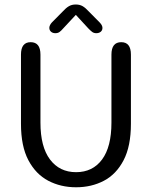

<svg xmlns="http://www.w3.org/2000/svg" viewBox="-20 -802 659 833"><path d="M310 10.5Q243.5 10.5 189.5 -17.8Q135.5 -46 103.2 -106.8Q71 -167.5 71 -265V-565Q71 -619 113 -619Q155.5 -619 155.5 -565V-270Q155.5 -165 197 -110Q238.5 -55 310 -55Q382 -55 422.8 -110Q463.5 -165 463.5 -270V-565Q463.5 -619 506 -619Q548 -619 548 -565V-265Q548 -167.5 516.2 -106.8Q484.5 -46 430.8 -17.8Q377 10.5 310 10.5ZM412.5 -704.5Q424.5 -692 424.5 -681Q424.5 -670.5 417 -664.2Q409.5 -658 397.5 -658Q387 -658 379.5 -663.8Q372 -669.5 363 -679L309 -737.5L254.5 -679Q245.5 -668.5 238.2 -663.2Q231 -658 220 -658Q208.5 -658 201.2 -664.5Q194 -671 194 -681.5Q194 -686.5 196.8 -692.5Q199.5 -698.5 205 -704.5L252 -752Q266 -767.5 278.8 -775Q291.5 -782.5 308.5 -782.5Q326 -782.5 338.5 -775.2Q351 -768 365.5 -752Z"/></svg>

Font: Sono Monospace
Style: Regular
Weight: 400
Designer: Tyler Finck
Foundry: Tyler Finck
Version: Version 2.112